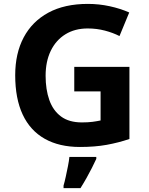

<svg xmlns="http://www.w3.org/2000/svg" viewBox="-20 -744 764 985"><path d="M361 -401H644V-31Q588 -12 527.5 -1Q467 10 390 10Q284 10 209.5 -32Q135 -74 96.5 -156Q58 -238 58 -358Q58 -470 101.5 -552Q145 -634 228 -679Q311 -724 431 -724Q488 -724 543 -712Q598 -700 643 -680L593 -559Q560 -576 518 -587Q476 -598 430 -598Q364 -598 315.5 -568Q267 -538 240.5 -483.5Q214 -429 214 -355Q214 -285 233 -231Q252 -177 293 -146.5Q334 -116 400 -116Q432 -116 454.5 -119Q477 -122 496 -126V-275H361ZM474 71Q464 93 451.5 117.5Q439 142 424.5 168Q410 194 393 221H306V208Q312 188 317.5 162Q323 136 328.5 109Q334 82 336 61H474Z"/></svg>

Font: Noto Sans Armenian
Style: Regular
Weight: 400
Designer: Monotype Design Team
Foundry: Monotype Imaging Inc.
Version: Version 2.007